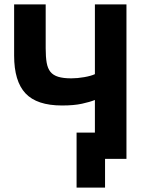

<svg xmlns="http://www.w3.org/2000/svg" viewBox="-20 -720 670 870"><path d="M456 130H327V-119H410V-267Q388 -258 351.5 -250Q315 -242 261 -242Q147 -242 95.5 -297Q44 -352 44 -468V-700H187V-501Q187 -462 191.5 -436Q196 -410 208.5 -394.5Q221 -379 244 -372Q267 -365 303 -365Q331 -365 362 -370.5Q393 -376 410 -384V-700H553V0H456Z"/></svg>

Font: Golos UI
Style: Bold
Weight: 700
Designer: A.Korolkova, Vitaly Kuzmin
Foundry: ParaType Ltd
Version: Version 2.000